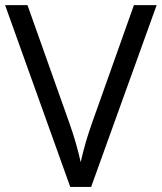

<svg xmlns="http://www.w3.org/2000/svg" viewBox="-20 -734 635 754"><path d="M505.9 -713.9H595.2L337.9 0H255.9L0 -713.9H87.9L252 -252Q280.3 -172.4 296.9 -97.2Q314.5 -176.3 342.8 -254.9Z"/></svg>

Font: f3_21440 
Style: Regular
Weight: 400
Foundry: Ascender Corporation
Version: Version 1.10